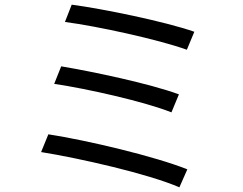

<svg xmlns="http://www.w3.org/2000/svg" viewBox="-20 -777 1040 822"><path d="M287 -757 258 -683C396 -665 658 -608 780 -564L812 -641C686 -685 417 -740 287 -757ZM242 -493 212 -418C354 -397 598 -342 714 -296L746 -373C621 -419 379 -470 242 -493ZM187 -202 156 -126C318 -100 615 -33 748 25L782 -52C645 -107 355 -176 187 -202Z"/></svg>

Font: Noto Sans CJK SC Regular
Style: Regular
Weight: 400
Designer: Ryoko NISHIZUKA (kana & ideographs); Paul D. Hunt (Latin, Greek & Cyrillic); Wenlong ZHANG (bopomofo); Sandoll Communica
Foundry: Adobe Systems Incorporated
Version: Version 1.004;PS 1.004;hotconv 1.0.82;makeotf.lib2.5.63406